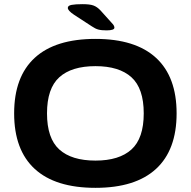

<svg xmlns="http://www.w3.org/2000/svg" viewBox="-20 -895 917 923"><path d="M439 8Q246 8 147 -83Q48 -174 48 -350Q48 -526 147 -617Q246 -708 439 -708Q631 -708 730 -617Q829 -526 829 -350Q829 -174 730 -83Q631 8 439 8ZM439 -123Q553 -123 612 -176.5Q671 -230 671 -350Q671 -470 612 -523.5Q553 -577 439 -577Q324 -577 265 -523.5Q206 -470 206 -350Q206 -230 265 -176.5Q324 -123 439 -123ZM492 -749Q467 -749 452.5 -753Q438 -757 422 -768L336 -824Q306 -844 306 -857Q306 -868 324 -871.5Q342 -875 377 -875Q412 -875 429.5 -868.5Q447 -862 463 -845L517 -785Q525 -777 527.5 -771.5Q530 -766 530 -762Q530 -749 492 -749Z"/></svg>

Font: Asap Expanded
Style: Bold
Weight: 700
Width: 7
Designer: Pablo Cosgaya
Foundry: Omnibus-Type
Version: Version 3.001; ttfautohint (v1.8.4.7-5d5b)